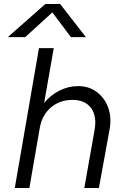

<svg xmlns="http://www.w3.org/2000/svg" viewBox="-20 -941 573 961"><path d="M207 -921H281L410 -755H335L242 -879L106 -755H19ZM453 -288Q466 -359 436 -400Q406 -441 343 -441Q281 -441 237 -405Q193 -369 180 -306L127 0H54L175 -700H249L201 -426Q233 -465 277.5 -487.5Q322 -510 371 -510Q425 -510 464.5 -480.5Q504 -451 521.5 -402.5Q539 -354 529 -296L475 0H402Z"/></svg>

Font: Overused Grotesk
Style: Italic
Weight: 400
Italic angle: -10°
Version: Version 0.003